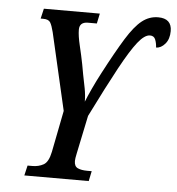

<svg xmlns="http://www.w3.org/2000/svg" viewBox="-52 -769 753 817"><g transform="rotate(5 324.5 -360.0)"><path d="M82 0 92 -43H113Q139 -43 160 -54.5Q181 -66 190 -110L225 -288L149 -618Q142 -646 134.5 -658.5Q127 -671 104 -671H93L103 -714H342L333 -671H295Q259 -671 259 -638Q259 -612 269 -570.5Q279 -529 286 -493L294 -449Q300 -421 305.5 -391.5Q311 -362 311 -335Q320 -358 336 -392.5Q352 -427 371 -463Q421 -558 456 -614.5Q491 -671 522 -695.5Q553 -720 591 -720Q649 -720 649 -666Q649 -632 631.5 -611.5Q614 -591 593 -591Q592 -610 586 -625Q580 -640 563 -640Q540 -640 511 -603.5Q482 -567 438.5 -487Q395 -407 330 -276L296 -113Q291 -90 291 -80Q291 -57 306.5 -50Q322 -43 347 -43H366L357 0Z"/></g></svg>

Font: Noto Serif ExtraCondensed Medium
Style: Italic
Weight: 500
Width: 2
Italic angle: -12°
Designer: Monotype Design Team
Foundry: Monotype Imaging Inc.
Version: Version 2.013; ttfautohint (v1.8.4.7-5d5b)